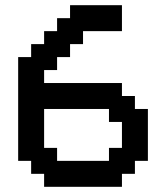

<svg xmlns="http://www.w3.org/2000/svg" viewBox="-20 -720 640 740"><path d="M450 0V-50H500V-100H550V-300H500V-350H450V-400H150V-450H200V-500H250V-550H300V-600H450V-700H250V-650H200V-600H150V-550H100V-500H50V-100H100V-50H150V0ZM200 -100V-150H150V-300H400V-250H450V-150H400V-100Z"/></svg>

Font: Matrix Sans Video
Style: Regular
Weight: 400
Designer: Brad Neil
Version: Version 1.100